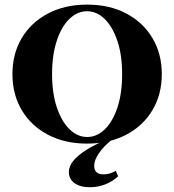

<svg xmlns="http://www.w3.org/2000/svg" viewBox="-20 -602 744 820"><path d="M351.6 11.3Q256.5 11.3 184.7 -26.6Q112.9 -64.5 73 -131.5Q33.1 -198.4 33.1 -285.5Q33.1 -372.6 73 -439.5Q112.9 -506.5 185.1 -544.4Q257.3 -582.3 352.4 -582.3Q447.6 -582.3 519.4 -544.4Q591.1 -506.5 631 -439.5Q671 -372.6 671 -285.5Q671 -198.4 631 -131.5Q591.1 -64.5 519 -26.6Q446.8 11.3 351.6 11.3ZM352.4 -16.9Q393.5 -16.9 427.4 -49.6Q461.3 -82.3 481.5 -142.7Q501.6 -203.2 501.6 -285.5Q501.6 -367.7 481 -428.2Q460.5 -488.7 426.6 -521.4Q392.7 -554 351.6 -554Q310.5 -554 276.6 -521.4Q242.7 -488.7 222.6 -428.2Q202.4 -367.7 202.4 -285.5Q202.4 -203.2 223 -142.7Q243.5 -82.3 277.4 -49.6Q311.3 -16.9 352.4 -16.9ZM364.5 197.6Q322.6 197.6 298.4 180.2Q274.2 162.9 274.2 133.1Q274.2 108.9 292.3 85.9Q310.5 62.9 346.8 39.5Q383.1 16.1 439.5 -7.3H460.5Q422.6 22.6 402.4 52.4Q382.3 82.3 382.3 105.6Q382.3 142.7 421.8 142.7Q450 142.7 474.2 127.4L484.7 150.8Q460.5 173.4 429.4 185.5Q398.4 197.6 364.5 197.6Z"/></svg>

Font: Playfair 5pt SemiExpanded Light Black
Style: Regular
Weight: 900
Version: Version 2.203